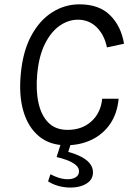

<svg xmlns="http://www.w3.org/2000/svg" viewBox="-20 -660 593 887"><path d="M285 11Q210 11 160 -30.5Q110 -72 88.2 -146Q66.5 -220 76 -318Q85.5 -422.5 124 -494.2Q162.5 -566 220.8 -603Q279 -640 347 -640Q438 -640 488.8 -589.5Q539.5 -539 553 -458L474 -441Q462 -499.5 426.5 -534.2Q391 -569 340 -569Q295.5 -569 255.2 -540.8Q215 -512.5 187.2 -456.5Q159.5 -400.5 152 -318Q145 -243 157.8 -184.8Q170.5 -126.5 203.8 -93.2Q237 -60 292 -60Q359.5 -60 402.8 -99.8Q446 -139.5 452 -204H528Q522 -136.5 489.5 -88.5Q457 -40.5 404.2 -14.8Q351.5 11 285 11ZM202 178 213 145Q251.5 165 281.2 167.5Q311 170 328 160Q345 150 345 132.5Q345.5 115 329.8 102Q314 89 290.2 80Q266.5 71 241.5 65.5L271 -28L316 -24L288.5 63.5L268.5 35Q314 45 345.5 59.5Q377 74 393.2 93Q409.5 112 409.5 136Q409.5 164.5 388.5 181.8Q367.5 199 335 204.2Q302.5 209.5 267 203Q231.5 196.5 202 178Z"/></svg>

Font: Karla
Style: Italic
Weight: 400
Italic angle: -8°
Designer: Jonathan Pinhorn
Version: Version 2.004;gftools[0.9.33]